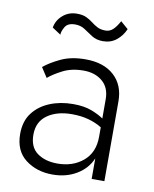

<svg xmlns="http://www.w3.org/2000/svg" viewBox="-77 -705 618 773"><g transform="rotate(10 232.5 -318.0)"><path d="M89 -573Q94 -603 118 -624Q142 -645 176 -645Q199 -645 214 -638Q229 -631 241 -621.5Q253 -612 266.5 -605Q280 -598 300 -598Q317 -598 330 -610Q343 -622 356 -646L387 -619Q375 -591 352 -572.5Q329 -554 297 -554Q270 -554 251.5 -566Q233 -578 216 -589.5Q199 -601 176 -601Q146 -601 135 -582.5Q124 -564 124 -550ZM100 -369 74 -409Q99 -430 141 -450Q183 -470 242 -470Q316 -470 358.5 -431.5Q401 -393 401 -326V0H349V-84Q331 -41 288.5 -15.5Q246 10 190 10Q125 10 79.5 -25Q34 -60 34 -129Q34 -181 60 -215Q86 -249 129 -266.5Q172 -284 224 -284Q269 -284 300 -272Q331 -260 349 -247V-326Q349 -373 319 -398.5Q289 -424 242 -424Q193 -424 157 -405.5Q121 -387 100 -369ZM87 -135Q87 -84 119.5 -60.5Q152 -37 202 -37Q265 -37 307 -72.5Q349 -108 349 -172V-211Q325 -226 294.5 -234.5Q264 -243 226 -243Q165 -243 126 -215.5Q87 -188 87 -135Z"/></g></svg>

Font: Jost* Light
Style: Regular
Weight: 300
Version: Version 3.7